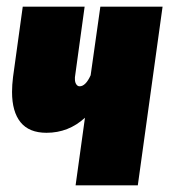

<svg xmlns="http://www.w3.org/2000/svg" viewBox="-20 -554 506 574"><path d="M392 0H206L234 -202Q185 -157 119 -157Q67 -157 41.5 -188.5Q16 -220 16 -279Q16 -300 19 -324L48 -534H233L204 -323V-317Q204 -308 208 -302Q212 -296 218 -296Q236 -296 251 -329L280 -534H466Z"/></svg>

Font: Fira Sans Extra Condensed Black
Style: Italic
Weight: 900
Width: 3
Italic angle: -8°
Designer: Carrois Corporate & Edenspiekermann AG
Foundry: Carrois Corporate GbR & Edenspiekermann AG
Version: Version 4.203